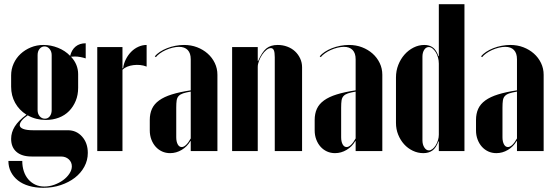

<svg xmlns="http://www.w3.org/2000/svg" viewBox="-20 -719 2633 914"><path d="M186 175Q231 175 269.5 162Q308 149 336.5 127Q365 105 381.5 74.5Q398 44 398 9Q398 -38 371 -68.5Q344 -99 303 -99H137Q106 -99 90 -105.5Q74 -112 74 -123Q74 -133 83.5 -145Q93 -157 112 -170Q131 -159 153 -153.5Q175 -148 198 -148Q232 -148 260.5 -159Q289 -170 309 -190.5Q329 -211 340.5 -239Q352 -267 352 -301V-366Q352 -389 343.5 -410Q335 -431 318 -449Q323 -449 327.5 -449.5Q332 -450 337 -450Q349 -450 362.5 -447.5Q376 -445 388 -441V-513Q359 -513 340 -497.5Q321 -482 314 -453Q290 -478 256 -491.5Q222 -505 187 -505Q155 -505 127 -493.5Q99 -482 78 -462.5Q57 -443 45 -416.5Q33 -390 33 -360V-306Q33 -264 52 -229.5Q71 -195 106 -173Q68 -145 50.5 -117Q33 -89 33 -58Q33 -18 58.5 4Q84 26 130 26H270Q293 26 307.5 39.5Q322 53 322 73Q322 90 310.5 107.5Q299 125 280.5 138.5Q262 152 238.5 160.5Q215 169 191 169Q167 169 148 160Q129 151 115 135Q101 119 93.5 96.5Q86 74 86 47H20Q20 76 32 99.5Q44 123 65.5 140Q87 157 118 166Q149 175 186 175ZM159 -195V-457Q159 -475 168.5 -486.5Q178 -498 192 -498Q206 -498 216 -486Q226 -474 226 -457V-195Q226 -177 217 -165.5Q208 -154 194 -154Q179 -154 169 -165.5Q159 -177 159 -195Z M563 -495V-424V-394H566Q569 -417 579.5 -437.5Q590 -458 605 -473Q620 -488 639 -496.5Q658 -505 678 -505V-402Q663 -408 647 -409.5Q631 -411 615 -409Q599 -407 585.5 -401.5Q572 -396 563 -387V0H443V-495Z M693 -98Q693 -75 700.5 -55Q708 -35 721 -20.5Q734 -6 751.5 2Q769 10 790 10Q819 10 845 -5.5Q871 -21 886 -47H888V-27V0H1015V-363Q1015 -393 1002.5 -419Q990 -445 968.5 -464Q947 -483 918.5 -494Q890 -505 856 -505Q836 -505 815 -501Q794 -497 775 -489.5Q756 -482 741 -472Q726 -462 717 -451L722 -447Q729 -456 741.5 -465Q754 -474 769.5 -481Q785 -488 801.5 -492Q818 -496 832 -496Q859 -496 873.5 -481Q888 -466 888 -437V-289Q835 -281 798 -269.5Q761 -258 737.5 -241Q714 -224 703.5 -201Q693 -178 693 -148ZM845 -19Q833 -19 826 -32Q819 -45 819 -66V-207Q819 -228 821 -241Q823 -254 830.5 -262Q838 -270 851.5 -274.5Q865 -279 888 -283V-60Q877 -40 866 -29.5Q855 -19 845 -19Z M1209 -429H1207V-459V-495H1085V0H1207V-400Q1207 -414 1213 -429.5Q1219 -445 1228 -458.5Q1237 -472 1248 -481Q1259 -490 1269 -490Q1279 -490 1283.5 -480Q1288 -470 1288 -447V0H1418V-399Q1418 -421 1409 -440.5Q1400 -460 1384.5 -474.5Q1369 -489 1347.5 -497Q1326 -505 1302 -505Q1268 -505 1247.5 -488Q1227 -471 1209 -429Z M1478 -98Q1478 -75 1485.5 -55Q1493 -35 1506 -20.5Q1519 -6 1536.5 2Q1554 10 1575 10Q1604 10 1630 -5.5Q1656 -21 1671 -47H1673V-27V0H1800V-363Q1800 -393 1787.5 -419Q1775 -445 1753.5 -464Q1732 -483 1703.5 -494Q1675 -505 1641 -505Q1621 -505 1600 -501Q1579 -497 1560 -489.5Q1541 -482 1526 -472Q1511 -462 1502 -451L1507 -447Q1514 -456 1526.5 -465Q1539 -474 1554.5 -481Q1570 -488 1586.5 -492Q1603 -496 1617 -496Q1644 -496 1658.5 -481Q1673 -466 1673 -437V-289Q1620 -281 1583 -269.5Q1546 -258 1522.5 -241Q1499 -224 1488.5 -201Q1478 -178 1478 -148ZM1630 -19Q1618 -19 1611 -32Q1604 -45 1604 -66V-207Q1604 -228 1606 -241Q1608 -254 1615.5 -262Q1623 -270 1636.5 -274.5Q1650 -279 1673 -283V-60Q1662 -40 1651 -29.5Q1640 -19 1630 -19Z M2069 -16V0H2191V-699H2069V-482V-452H2067Q2057 -481 2040.5 -493Q2024 -505 2000 -505Q1973 -505 1948.5 -492.5Q1924 -480 1905.5 -459Q1887 -438 1876 -410Q1865 -382 1865 -350V-134Q1865 -104 1875.5 -78Q1886 -52 1903.5 -32.5Q1921 -13 1945 -1.5Q1969 10 1995 10Q2021 10 2038.5 -2.5Q2056 -15 2067 -46H2069ZM2069 -416V-78Q2069 -65 2065 -51.5Q2061 -38 2054 -27Q2047 -16 2038.5 -9.5Q2030 -3 2022 -3Q2009 -3 2000 -17Q1991 -31 1991 -51V-449Q1991 -469 1999.5 -482Q2008 -495 2021 -495Q2030 -495 2038.5 -488.5Q2047 -482 2054 -471Q2061 -460 2065 -445.5Q2069 -431 2069 -416Z M2246 -98Q2246 -75 2253.5 -55Q2261 -35 2274 -20.5Q2287 -6 2304.5 2Q2322 10 2343 10Q2372 10 2398 -5.5Q2424 -21 2439 -47H2441V-27V0H2568V-363Q2568 -393 2555.5 -419Q2543 -445 2521.5 -464Q2500 -483 2471.5 -494Q2443 -505 2409 -505Q2389 -505 2368 -501Q2347 -497 2328 -489.5Q2309 -482 2294 -472Q2279 -462 2270 -451L2275 -447Q2282 -456 2294.5 -465Q2307 -474 2322.5 -481Q2338 -488 2354.5 -492Q2371 -496 2385 -496Q2412 -496 2426.5 -481Q2441 -466 2441 -437V-289Q2388 -281 2351 -269.5Q2314 -258 2290.5 -241Q2267 -224 2256.5 -201Q2246 -178 2246 -148ZM2398 -19Q2386 -19 2379 -32Q2372 -45 2372 -66V-207Q2372 -228 2374 -241Q2376 -254 2383.5 -262Q2391 -270 2404.5 -274.5Q2418 -279 2441 -283V-60Q2430 -40 2419 -29.5Q2408 -19 2398 -19Z"/></svg>

Font: Moniqa Black
Style: Regular
Weight: 900
Designer: Rajesh Rajput
Foundry: Rajesh Rajput
Version: Version 1.000